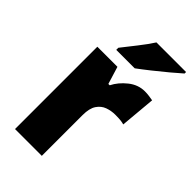

<svg xmlns="http://www.w3.org/2000/svg" viewBox="-234 -839 912 912"><g transform="rotate(45 222.0 -383.0)"><path d="M371 -563Q385 -563 399.5 -561Q414 -559 425 -557L409 -379Q399 -382 385.5 -383.5Q372 -385 350 -385Q323 -385 298 -376Q273 -367 257 -343Q241 -319 241 -274V0H61V-553H196L223 -465H232Q251 -503 288.5 -533Q326 -563 371 -563ZM444 -756Q424 -738 390.5 -710Q357 -682 321 -653.5Q285 -625 259 -606H135V-620Q160 -652 192 -692.5Q224 -733 245 -766H444Z"/></g></svg>

Font: Noto Sans Gurmukhi UI SemiCondensed Black
Style: Regular
Weight: 900
Width: 4
Designer: Jelle Bosma - Monotype Design Team
Foundry: Monotype Imaging Inc.
Version: Version 2.004; ttfautohint (v1.8.4.7-5d5b)